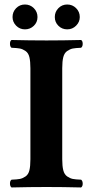

<svg xmlns="http://www.w3.org/2000/svg" viewBox="-20 -823 407 845"><path d="M331.1 -748Q331.1 -726.1 314.9 -710Q298.8 -693.8 275.9 -693.8Q252.9 -693.8 237.1 -709.5Q221.2 -725.1 221.2 -748Q221.2 -771 237.1 -787.1Q252.9 -803.2 275.9 -803.2Q298.8 -803.2 314.9 -787.1Q331.1 -771 331.1 -748ZM35.2 -748Q35.2 -771 51 -787.1Q66.9 -803.2 89.8 -803.2Q112.8 -803.2 128.9 -787.1Q145 -771 145 -748Q145 -725.1 128.9 -709.5Q112.8 -693.8 89.8 -693.8Q66.9 -693.8 51 -710Q35.2 -726.1 35.2 -748ZM113.8 -522.9Q113.8 -552.7 109.4 -571.3Q105 -589.8 92.5 -598.4Q80.1 -606.9 68.1 -609.4Q56.2 -611.8 30.8 -612.8Q23.9 -617.7 23.9 -630.4Q23.9 -643.1 30.8 -647Q110.8 -645 185.1 -645Q256.8 -645 336.9 -647Q343.8 -643.1 344 -630.6Q344.2 -618.2 336.9 -612.8Q312 -611.8 300 -609.4Q288.1 -606.9 275.6 -598.4Q263.2 -589.8 258.5 -571.5Q253.9 -553.2 253.9 -522.9V-122.1Q253.9 -92.3 258.5 -73.7Q263.2 -55.2 275.6 -46.6Q288.1 -38.1 300 -35.6Q312 -33.2 336.9 -32.2Q343.8 -27.3 344 -15.1Q344.2 -2.9 336.9 2Q256.8 0 185.1 0Q110.8 0 30.8 2Q23.9 -2.9 23.9 -15.4Q23.9 -27.8 30.8 -32.2Q55.7 -33.2 67.9 -35.6Q80.1 -38.1 92.5 -46.6Q105 -55.2 109.4 -73.5Q113.8 -91.8 113.8 -122.1Z"/></svg>

Font: Linux Libertine
Style: Bold
Weight: 700
Designer: Philipp H. Poll
Foundry: Philipp H. Poll
Version: Version 5.0.3